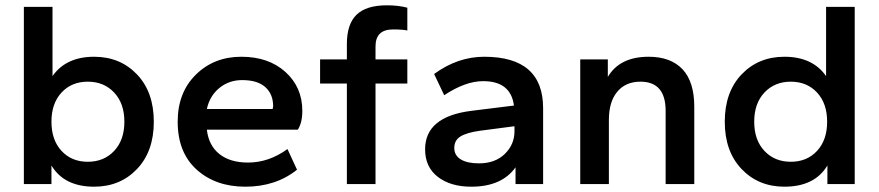

<svg xmlns="http://www.w3.org/2000/svg" viewBox="-20 -694 3313 724"><path d="M335 10Q222 10 174 -70V0H70V-668H178V-407Q229 -480 335 -480Q433 -480 496.5 -413.5Q560 -347 560 -235Q560 -123 496.5 -56.5Q433 10 335 10ZM212 -125Q250 -84 311 -84Q372 -84 410.5 -125Q449 -166 449 -235Q449 -304 410.5 -345Q372 -386 311 -386Q250 -386 212 -345Q174 -304 174 -235Q174 -166 212 -125Z M905 10Q793 10 721.5 -54.5Q650 -119 650 -235Q650 -345 718.5 -412.5Q787 -480 890 -480Q993 -480 1056.5 -422.5Q1120 -365 1120 -276Q1120 -231 1103 -205H760Q767 -145 807.5 -113Q848 -81 915 -81Q994 -81 1064 -132L1100 -54Q1020 10 905 10ZM893 -392Q844 -392 807.5 -362.5Q771 -333 760 -283H1008Q1010 -291 1010 -293Q1010 -339 980.5 -365.5Q951 -392 893 -392Z M1396 0H1288V-379H1187V-470H1288V-528Q1288 -603 1324.5 -638.5Q1361 -674 1439 -674Q1482 -674 1516 -665V-579Q1499 -583 1462 -583Q1396 -583 1396 -519V-470H1516V-379H1396Z M1757 10Q1679 10 1631 -27Q1583 -64 1583 -131Q1583 -254 1757 -276L1918 -296Q1906 -388 1802 -388Q1735 -388 1655 -335L1617 -415Q1706 -480 1806 -480Q2028 -480 2028 -286V0H1924V-63Q1872 10 1757 10ZM1786 -78Q1847 -78 1883.5 -113.5Q1920 -149 1920 -199V-218L1790 -201Q1740 -194 1716.5 -179.5Q1693 -165 1693 -136Q1693 -108 1717.5 -93Q1742 -78 1786 -78Z M2598 0H2490V-276Q2490 -386 2395 -386Q2339 -386 2307.5 -348Q2276 -310 2276 -242V0H2168V-470H2272V-404Q2317 -480 2426 -480Q2509 -480 2553.5 -433Q2598 -386 2598 -291Z M2938 10Q2840 10 2776.5 -56.5Q2713 -123 2713 -235Q2713 -347 2776.5 -413.5Q2840 -480 2938 -480Q3044 -480 3095 -407V-668H3203V0H3100V-70Q3052 10 2938 10ZM2862.5 -125Q2901 -84 2962 -84Q3023 -84 3061 -125Q3099 -166 3099 -235Q3099 -304 3061 -345Q3023 -386 2962 -386Q2901 -386 2862.5 -345Q2824 -304 2824 -235Q2824 -166 2862.5 -125Z"/></svg>

Font: Celebes SemiBold
Style: Regular
Weight: 600
Designer: Anugrah Pasau
Foundry: Lafontype
Version: Version 1.000